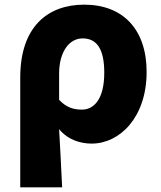

<svg xmlns="http://www.w3.org/2000/svg" viewBox="-20 -603 693 825"><path d="M67 202H247C243 120 239 38 234 -48C273 -1 327 14 374 14C494 14 610 -98 610 -294C610 -477 508 -583 342 -583C184 -583 67 -487 67 -270ZM332 -132C299 -132 267 -139 234 -174V-287C234 -378 276 -438 335 -438C397 -438 428 -391 428 -291C428 -177 384 -132 332 -132Z"/></svg>

Font: Noto Sans JP Black
Style: Regular
Weight: 900
Designer: Ryoko NISHIZUKA  (kana, bopomofo & ideographs); Paul D. Hunt (Latin, Greek & Cyrillic); Sandoll Communications , Soo-you
Foundry: Adobe
Version: Version 2.002;hotconv 1.0.116;makeotfexe 2.5.65601